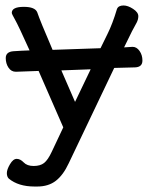

<svg xmlns="http://www.w3.org/2000/svg" viewBox="-20 -511 540 701"><path d="M116 170Q157 170 184 149Q211 128 231 85L397 -263L473 -265Q500 -266 500 -290Q500 -310 489.5 -325Q479 -340 464 -340L433 -338L462 -397Q473 -417 479 -428.5Q485 -440 485 -452Q485 -466 466 -478.5Q447 -491 431 -491Q412 -491 407 -478Q391 -424 372 -386L347 -335L172 -329Q126 -436 116 -466Q108 -486 67 -486Q23 -486 23 -464Q23 -460 35 -439Q47 -418 88 -327Q58 -326 29.5 -324Q1 -322 1 -299Q1 -279 11 -264Q21 -249 38 -249L121 -252L211 -46L169 43Q155 73 141 84Q127 95 103 95Q79 95 66.5 82Q54 69 41 69Q28 69 16.5 88.5Q5 108 5 121Q5 134 12 141Q47 170 106 170ZM254 -139 204 -254 311 -258Z"/></svg>

Font: LXGW WenKai TC
Style: Bold
Weight: 700
Designer: LXGW / Fontworks Inc.
Foundry: LXGW / Fontworks Inc.
Version: Version 1.330;April 28, 2024